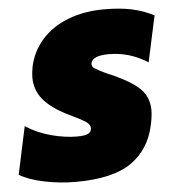

<svg xmlns="http://www.w3.org/2000/svg" viewBox="-84 -762 746 826"><g transform="rotate(-5 289.0 -349.5)"><path d="M-32 -37 12 -243Q61 -211 120.5 -195Q180 -179 233 -179Q267 -179 281 -186.5Q295 -194 295 -210Q295 -225 277 -237.5Q259 -250 204 -276Q131 -312 97 -353Q63 -394 63 -449Q63 -468 68 -495Q82 -560 125.5 -609.5Q169 -659 238.5 -686.5Q308 -714 397 -714Q465 -714 515.5 -703Q566 -692 610 -669L567 -470Q489 -520 400 -520Q330 -520 322 -489Q319 -474 332.5 -465Q346 -456 386 -437Q398 -433 421 -422Q498 -386 529.5 -351Q561 -316 561 -264Q561 -238 553 -201Q531 -97 451 -41Q371 15 210 15Q141 15 74 1Q7 -13 -32 -37Z"/></g></svg>

Font: Prompt Black
Style: Italic
Weight: 900
Italic angle: -12°
Designer: Katatrad Team
Foundry: CadsonDemak
Version: Version 1.001